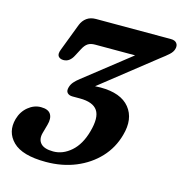

<svg xmlns="http://www.w3.org/2000/svg" viewBox="-106 -797 868 910"><g transform="rotate(15 328.0 -342.0)"><path d="M520.5 -202.5Q502.5 -136.5 456.8 -87.5Q411 -38.5 344.8 -11.2Q278.5 16 198.5 16Q83 16 36.5 -30.2Q-10 -76.5 8.5 -143.5Q19.5 -182 48.2 -205.5Q77 -229 110.5 -229Q146.5 -229 158.8 -209.2Q171 -189.5 161.5 -156L149.5 -113Q140.5 -80 158.2 -60.5Q176 -41 220 -41Q267 -41 307.2 -76.2Q347.5 -111.5 366 -178.5Q386.5 -251 364.2 -283.8Q342 -316.5 277.5 -316.5H241.5Q224.5 -316.5 215.8 -325.8Q207 -335 212.5 -354Q216.5 -368.5 227 -380.8Q237.5 -393 254 -405.5L477.5 -581.5H281.5Q259.5 -581.5 246.2 -572.8Q233 -564 222.5 -544L203 -507Q195 -491 183 -481.5Q171 -472 154 -472Q137 -472.5 129.2 -483Q121.5 -493.5 130.5 -516.5L182 -651.5Q191 -674 209 -687Q227 -700 254 -700H621.5Q641.5 -700 650.2 -688.8Q659 -677.5 654 -660Q650 -645 635.2 -631.5Q620.5 -618 594.5 -598.5L332 -391Q345.5 -392 359 -392Q459 -392 501.8 -339.2Q544.5 -286.5 520.5 -202.5Z"/></g></svg>

Font: Fraunces 9pt SuperSoft SemiBold
Style: Italic
Weight: 600
Italic angle: -16°
Version: Version 1.000;[0bf87f6ff]